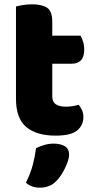

<svg xmlns="http://www.w3.org/2000/svg" viewBox="-20 -613 434 889"><path d="M222 -167Q222 -141 238.5 -130Q255 -119 285 -119Q300 -119 316 -121.5Q332 -124 344 -128Q353 -117 359.5 -103.5Q366 -90 366 -71Q366 -33 337.5 -9Q309 15 237 15Q149 15 101.5 -25Q54 -65 54 -155V-583Q65 -586 85.5 -589.5Q106 -593 129 -593Q173 -593 197.5 -577.5Q222 -562 222 -512V-448H353Q359 -437 364.5 -420.5Q370 -404 370 -384Q370 -349 354.5 -333.5Q339 -318 313 -318H222ZM243 223Q226 241 206.5 248.5Q187 256 164 256Q126 256 100 233Q121 191 131.5 151.5Q142 112 147 73Q163 65 184.5 58.5Q206 52 228 52Q260 52 280 64Q300 76 300 104Q300 116 294.5 132.5Q289 149 281 165.5Q273 182 263 197.5Q253 213 243 223Z"/></svg>

Font: Baloo Thambi
Style: Regular
Weight: 400
Designer: Aadarsh Rajan and Ek Type
Foundry: Ek Type
Version: Version 1.443;PS 1.000;hotconv 16.6.51;makeotf.lib2.5.65220;